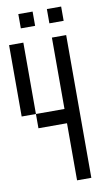

<svg xmlns="http://www.w3.org/2000/svg" viewBox="-107 -1135 631 1104"><g transform="rotate(-10 208.5 -583.0)"><path d="M83.3 -1000V-1083.3H166.7V-1000ZM83.3 -916.7V-500H0V-916.7ZM83.3 -416.7V-500H250V-916.7H333.3V-83.3H250V-416.7ZM250 -1000V-1083.3H333.3V-1000Z"/></g></svg>

Font: Galmuri11 Condensed
Style: Regular
Weight: 400
Width: 3
Designer: Lee Minseo (quiple)
Version: Version 2.399;hotconv 1.1.1;makeotfexe 2.6.0 DEVELOPMENT